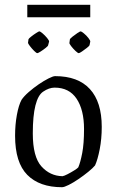

<svg xmlns="http://www.w3.org/2000/svg" viewBox="-20 -773 488 802"><path d="M239 9Q145 9 94 -42.5Q43 -94 43 -206Q43 -252 50.5 -293Q58 -334 70 -356Q80 -371 100 -388.5Q120 -406 142 -421Q164 -436 183 -445.5Q202 -455 210 -455Q306 -455 355.5 -401Q405 -347 405 -243Q405 -193 396.5 -149.5Q388 -106 377 -82Q368 -71 349 -55.5Q330 -40 308 -25Q286 -10 267 -0.5Q248 9 239 9ZM241 -37Q248 -38 262.5 -45.5Q277 -53 290.5 -61.5Q304 -70 307 -74Q316 -95 323.5 -134Q331 -173 331 -234Q331 -314 300 -360.5Q269 -407 208 -407Q185 -407 160 -390Q139 -376 128 -332.5Q117 -289 117 -216Q117 -118 153 -78Q189 -38 241 -37ZM94 -701V-753H357V-701ZM272 -609Q273 -612 283 -620Q293 -628 303.5 -635Q314 -642 317 -642Q320 -642 330.5 -633.5Q341 -625 349.5 -614Q358 -603 357 -599L354 -584Q353 -581 343 -573Q333 -565 322.5 -558Q312 -551 309 -551Q305 -551 295 -560.5Q285 -570 277 -580.5Q269 -591 270 -594ZM99 -609Q100 -612 110 -620Q120 -628 131 -635Q142 -642 144 -642Q148 -642 158 -633.5Q168 -625 177 -614Q186 -603 185 -599L181 -584Q181 -581 171 -573Q161 -565 150 -558Q139 -551 136 -551Q132 -551 122.5 -560.5Q113 -570 105 -580.5Q97 -591 97 -594Z"/></svg>

Font: Grenze Gotisch Light
Style: Regular
Weight: 300
Designer: Renata Polastri
Foundry: Omnibus-Type
Version: Version 1.001